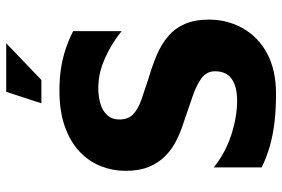

<svg xmlns="http://www.w3.org/2000/svg" viewBox="-165 -728 907 617"><g transform="rotate(-90 288.5 -419.5)"><path d="M295 14Q244 14 203 9Q162 4 127 -6Q92 -16 59 -32V-186Q105 -149 163 -130Q221 -111 273 -111Q319 -111 343.5 -128.5Q368 -146 368 -182Q368 -209 345.5 -225.5Q323 -242 286 -254.5Q249 -267 203 -283Q174 -292 146 -306Q118 -320 96 -341.5Q74 -363 61 -394Q48 -425 48 -470Q48 -511 63 -549Q78 -587 109.5 -617Q141 -647 190 -664.5Q239 -682 305 -682Q346 -682 377.5 -677Q409 -672 438 -662.5Q467 -653 497 -638V-482Q474 -501 445.5 -517.5Q417 -534 386 -545Q355 -556 321 -557Q291 -558 266 -551Q241 -544 227 -528.5Q213 -513 213 -489Q213 -461 230 -445Q247 -429 277 -418.5Q307 -408 344 -396Q385 -384 419.5 -369.5Q454 -355 480 -333Q506 -311 520 -279Q534 -247 534 -202Q534 -142 506 -92.5Q478 -43 425 -14.5Q372 14 295 14ZM265 -740 302 -853H458L340 -740Z"/></g></svg>

Font: Maven Pro
Style: Bold
Weight: 700
Designer: Joe Prince
Foundry: Joe Prince
Version: Version 2.103